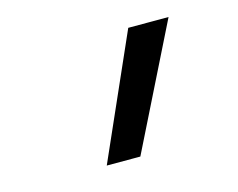

<svg xmlns="http://www.w3.org/2000/svg" viewBox="-59 -856 617 497"><g transform="rotate(-15 250.0 -607.0)"><path d="M172 -442 318 -772H426L262 -442Z"/></g></svg>

Font: Iosevka Term Curly Md Obl
Style: Regular
Weight: 500
Italic angle: -9°
Designer: Belleve Invis
Foundry: Belleve Invis
Version: Version 32.3.0